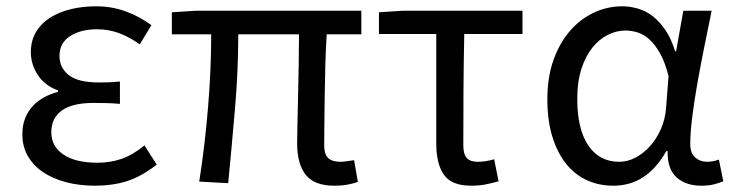

<svg xmlns="http://www.w3.org/2000/svg" viewBox="-20 -577 2333 610"><path d="M281 13Q231 13 188.5 1.5Q146 -10 115.5 -31Q85 -52 68 -82Q51 -112 51 -150Q51 -179 60 -201.5Q69 -224 84.5 -240.5Q100 -257 120.5 -268Q141 -279 164 -285V-290Q122 -305 100 -339Q78 -373 78 -411Q78 -448 94.5 -475.5Q111 -503 139.5 -521Q168 -539 205.5 -548Q243 -557 285 -557Q335 -557 379 -541Q423 -525 461 -497L424 -436Q392 -459 359 -471.5Q326 -484 288 -484Q237 -484 203 -462.5Q169 -441 169 -399Q169 -362 198.5 -338.5Q228 -315 294 -315Q310 -315 325.5 -315.5Q341 -316 361 -318V-247Q338 -249 317.5 -249.5Q297 -250 277 -250Q210 -250 176.5 -226Q143 -202 143 -157Q143 -112 181.5 -86Q220 -60 290 -60Q330 -60 365.5 -72Q401 -84 439 -115L478 -54Q429 -16 383.5 -1.5Q338 13 281 13Z M1042 13Q979 13 951.5 -21.5Q924 -56 924 -122Q924 -143 925 -183Q926 -223 927 -271.5Q928 -320 929 -371.5Q930 -423 930 -468H737Q737 -353 726.5 -231Q716 -109 705 5L613 0Q631 -115 641 -236Q651 -357 651 -468H526V-538L604 -543H1128V-468H1018Q1015 -421 1013.5 -368Q1012 -315 1011.5 -265.5Q1011 -216 1010.5 -176Q1010 -136 1010 -116Q1010 -87 1022.5 -75Q1035 -63 1061 -63Q1069 -63 1079 -64.5Q1089 -66 1105 -68L1117 1Q1103 6 1084.5 9.5Q1066 13 1042 13Z M1477 13Q1415 13 1390.5 -21.5Q1366 -56 1366 -122V-469H1184V-538L1262 -543H1640V-469H1455Q1453 -376 1452.5 -287.5Q1452 -199 1452 -116Q1452 -87 1463 -75Q1474 -63 1497 -63Q1511 -63 1523.5 -65Q1536 -67 1550 -71L1564 -1Q1547 4 1525 8.5Q1503 13 1477 13Z M1929 13Q1882 13 1843.5 -5Q1805 -23 1777.5 -58Q1750 -93 1734.5 -144Q1719 -195 1719 -262Q1719 -332 1738.5 -386.5Q1758 -441 1791 -479Q1824 -517 1867 -537Q1910 -557 1957 -557Q1982 -557 2007.5 -549.5Q2033 -542 2055 -524.5Q2077 -507 2095 -480Q2113 -453 2125 -414H2128L2151 -543H2241Q2230 -489 2218 -430Q2206 -371 2196 -314.5Q2186 -258 2179.5 -207Q2173 -156 2173 -119Q2173 -91 2188.5 -77Q2204 -63 2227 -63Q2245 -63 2264 -70L2278 -1Q2266 4 2249 8.5Q2232 13 2208 13Q2159 13 2129.5 -13.5Q2100 -40 2101 -97H2097Q2035 13 1929 13ZM1947 -63Q1974 -63 1999.5 -76.5Q2025 -90 2045.5 -113Q2066 -136 2079.5 -166.5Q2093 -197 2096 -232L2104 -335Q2093 -379 2077 -407.5Q2061 -436 2043 -452Q2025 -468 2005.5 -474Q1986 -480 1967 -480Q1938 -480 1910.5 -466Q1883 -452 1861.5 -425Q1840 -398 1827 -357.5Q1814 -317 1814 -263Q1814 -167 1849 -115Q1884 -63 1947 -63Z"/></svg>

Font: SpoqaHanSans-Regular
Style: Regular
Weight: 400
Designer: [Spoqa Han Sans] Dong-huui Kim \uAE40 \uB3D9 \uD718  Younghwa Kang \uAC15 \uC601 \uD654  [Noto Sans] Ryoko NISHIZUKA \u8
Foundry: Spoqa (http://www.spoqa-han-sans.com)
Version: Version 2.000